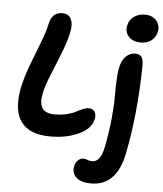

<svg xmlns="http://www.w3.org/2000/svg" viewBox="-64 -798 948 1114"><g transform="rotate(5 410.0 -241.5)"><path d="M724.1 -580.1Q678.2 -580.1 654.1 -606.2Q629.9 -632.3 637.2 -670.9Q643.6 -704.1 670.4 -723.6Q697.3 -743.2 733.9 -743.2Q780.3 -743.2 802.7 -714.8Q825.2 -686.5 817.9 -651.9Q813 -622.6 788.8 -601.3Q764.6 -580.1 724.1 -580.1ZM249 8.8Q127.4 8.8 78.1 -58.6Q28.8 -126 54.2 -256.8Q67.4 -319.8 94.5 -392.1Q121.6 -464.4 147.2 -529.5Q172.9 -594.7 182.1 -641.1Q196.8 -710 255.9 -710Q293.9 -710 307.9 -680.7Q321.8 -651.4 312 -606Q301.3 -551.3 273.4 -480.7Q245.6 -410.2 219 -345.5Q192.4 -280.8 184.1 -240.2Q171.4 -181.2 189.7 -151.1Q208 -121.1 262.2 -121.1Q301.8 -121.1 335 -129.4Q368.2 -137.7 385.5 -147.5Q402.8 -157.2 422.1 -165.5Q441.4 -173.8 457 -173.8Q481.4 -173.8 491.9 -157Q502.4 -140.1 497.1 -113.8Q487.8 -65.9 433.1 -34.2Q357.4 8.8 249 8.8ZM507.8 259.8Q449.2 259.8 421.6 234.1Q394 208.5 401.9 169.9Q406.2 146.5 420.4 133.3Q434.6 120.1 453.1 120.1Q461.9 120.1 476.6 125.5Q491.2 130.9 502.9 130.9Q551.3 130.9 568.8 45.9Q586.4 -42 594.2 -121.1Q602.1 -200.2 601.8 -246.1Q601.6 -292 603.3 -340.8Q605 -389.6 611.8 -423.8Q621.1 -468.8 645 -491Q668.9 -513.2 696.8 -513.2Q723.1 -513.2 734.9 -498.5Q746.6 -483.9 746.1 -442.9Q741.7 -163.1 694.8 68.8Q656.7 259.8 507.8 259.8Z"/></g></svg>

Font: Shantell Sans Normal
Style: Italic
Weight: 600
Italic angle: -11.31°
Designer: Stephen Nixon, Anya Danilova, Shantell Martin
Foundry: Arrow Type
Version: Version 1.006;[559af2be0]